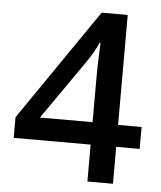

<svg xmlns="http://www.w3.org/2000/svg" viewBox="-49 -790 622 741"><g transform="rotate(5 262.0 -420.0)"><path d="M507 -236H416V-93H317V-236H19V-316L315 -747H416V-321H507ZM317 -323V-500Q317 -534 318.5 -571.5Q320 -609 321 -630H317Q299 -589 271 -550L113 -323Z"/></g></svg>

Font: Noto Sans Telugu UI SemiCondensed Medium
Style: Regular
Weight: 500
Width: 4
Designer: Jelle Bosma - Monotype Design Team
Foundry: Monotype Imaging Inc.
Version: Version 2.005; ttfautohint (v1.8.4.7-5d5b)